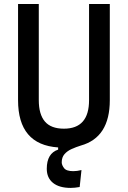

<svg xmlns="http://www.w3.org/2000/svg" viewBox="-20 -713 626 940"><path d="M326.2 207Q270 207 239.5 182.4Q209 157.7 209 113.3Q209 38.1 264.6 19.5V8.8Q68.4 -4.4 68.4 -222.7V-693.4H169.9V-222.7Q169.9 -153.3 199.7 -118.2Q229.5 -83 293 -83Q416 -83 416 -222.7V-693.4H517.6V-222.7Q517.6 -40 376 -0.5Q352.5 6.8 331.1 16.4Q309.6 25.9 295.9 41.5Q282.2 57.1 282.2 82Q282.2 94.7 293.5 109.9Q304.7 125 338.9 125Q356.9 125 378.9 119.6L370.1 202.6Q345.2 207 326.2 207Z"/></svg>

Font: CaskaydiaMono NF
Style: Regular
Weight: 400
Designer: Aaron Bell
Foundry: Saja Typeworks
Version: Version 2111.001; ttfautohint (v1.8.4);Nerd Fonts 3.1.1